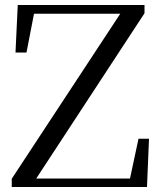

<svg xmlns="http://www.w3.org/2000/svg" viewBox="-20 -748 645 768"><path d="M27 0H568L576 -193H534L500 -34H125L558 -695V-728H51L42 -538H86L116 -693H461L27 -33Z"/></svg>

Font: Source Han Serif CN
Style: Regular
Weight: 400
Designer: Ryoko NISHIZUKA 西塚涼子 (kana & ideographs); Frank Grießhammer (Latin, Greek & Cyrillic); Wenlong ZHANG 张文龙 (bopomofo); San
Foundry: Adobe
Version: Version 2.003;hotconv 1.1.1;makeotfexe 2.6.0